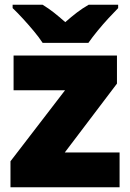

<svg xmlns="http://www.w3.org/2000/svg" viewBox="-20 -786 547 806"><path d="M482 0H24V-109L253 -407H37V-553H471V-435L252 -146H482ZM476 -766V-752Q459 -735 435.5 -709.5Q412 -684 389.5 -656.5Q367 -629 351 -606H159Q144 -629 121.5 -656Q99 -683 75.5 -708.5Q52 -734 33 -752V-766H159Q185 -750 206.5 -733Q228 -716 254 -693Q280 -716 303 -733.5Q326 -751 352 -766Z"/></svg>

Font: Noto Sans Cherokee Black
Style: Regular
Weight: 900
Designer: Monotype Design Team
Foundry: Monotype Imaging Inc.
Version: Version 2.001; ttfautohint (v1.8.4.7-5d5b)